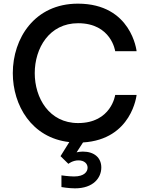

<svg xmlns="http://www.w3.org/2000/svg" viewBox="-20 -770 817 1050"><path d="M390 260C491 260 534 202 534 146C534 93 496 59 433 59C420 59 408 61 399 63L434 9C702 -7 727 -251 727 -251H610C610 -251 589 -97 407 -97C249 -97 170 -234 170 -370C170 -506 249 -643 407 -643C589 -643 610 -490 610 -490H727C727 -490 700 -750 406 -750C169 -750 50 -560 50 -370C50 -194 153 -16 359 7L311 84L354 126C354 126 377 107 409 107C441 107 459 125 459 147C459 168 442 195 385 195C357 195 316 189 316 189V253C316 253 356 260 390 260Z"/></svg>

Font: Be Vietnam Pro Medium
Style: Regular
Weight: 500
Designer: Lam Bao, Tony Le, Vietanh Nguyen
Foundry: Yellow Type Foundry
Version: Version 1.002